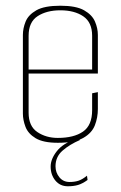

<svg xmlns="http://www.w3.org/2000/svg" viewBox="-20 -495 422 671"><path d="M182 4Q131 4 104.5 -12Q78 -28 69 -52Q60 -76 60 -98V-373Q60 -396 69.5 -419.5Q79 -443 107 -459Q135 -475 191 -475Q246 -475 274 -459Q302 -443 312 -419.5Q322 -396 322 -373V-248H302V-370Q302 -417 271 -438Q240 -459 191 -459Q143 -459 111.5 -438.5Q80 -418 80 -370V-101Q80 -54 110.5 -33.5Q141 -13 182 -13Q238 -13 270 -35Q302 -57 302 -110V-169L322 -173V-114Q322 -84 311.5 -57Q301 -30 271 -13Q241 4 182 4ZM66 -238V-252H322V-238ZM217 156Q190 156 173.5 136Q157 116 157 87Q157 61 178.5 33.5Q200 6 246 -10L260 -6Q223 10 198.5 31.5Q174 53 174 86Q174 108 187.5 124.5Q201 141 223 141Q241 141 254.5 136.5Q268 132 284 119L286 134Q268 147 252.5 151.5Q237 156 217 156Z"/></svg>

Font: Smooch Sans Thin
Style: Regular
Weight: 100
Designer: Robert E. Leuschke
Foundry: Robert E. Leuschke
Version: Version 1.010